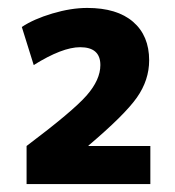

<svg xmlns="http://www.w3.org/2000/svg" viewBox="-20 -756 440 484"><path d="M233 -592Q233 -637 182 -637Q137 -637 65 -592L35 -688Q65 -708 112 -722Q159 -736 200 -736Q275 -736 315.5 -701Q356 -666 356 -604Q356 -554 325 -510Q294 -466 203 -389V-388H359V-292H47V-388Q164 -476 198.5 -515.5Q233 -555 233 -592Z"/></svg>

Font: Mplus 1p Black
Style: Regular
Weight: 900
Version: Version 1.061